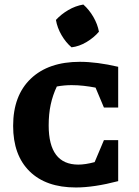

<svg xmlns="http://www.w3.org/2000/svg" viewBox="-20 -818 613 848"><path d="M315 10Q183 10 110.5 -61.5Q38 -133 38 -262Q38 -396 116 -470.5Q194 -545 333 -545Q370 -545 412.5 -539.5Q455 -534 502 -523V-343H439L402 -431Q376 -436 349.5 -439Q323 -442 296 -442Q264 -442 231 -436Q213 -398 204 -356.5Q195 -315 195 -264Q195 -91 326 -91Q357 -91 398 -102L439 -199H502V-18Q395 10 315 10ZM348 -798Q374 -775 392.5 -743Q411 -711 417 -678Q395 -652 362.5 -632.5Q330 -613 296 -609Q271 -630 252 -662.5Q233 -695 227 -730Q250 -755 281.5 -773.5Q313 -792 348 -798Z"/></svg>

Font: Piazzolla SC
Style: Bold
Weight: 700
Designer: Juan Pablo del Peral
Foundry: Huerta Tipografica
Version: Version 1.330